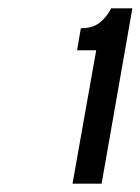

<svg xmlns="http://www.w3.org/2000/svg" viewBox="-20 -886 338 462"><path d="M154.5 -444 211.5 -765H165.5L174.5 -818Q202.5 -818 219.5 -831.2Q236.5 -844.5 247.5 -866H298.5L224.5 -444Z"/></svg>

Font: Overpass
Style: Italic
Weight: 400
Italic angle: -10°
Designer: Delve Withrington, Dave Bailey, Thomas Jockin
Foundry: Delve Fonts LLC
Version: Version 4.000